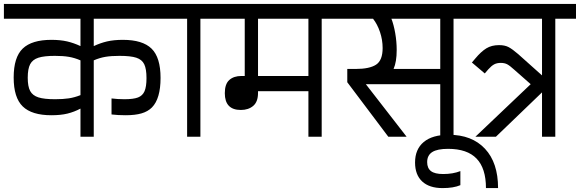

<svg xmlns="http://www.w3.org/2000/svg" viewBox="-30 -700 2969 983"><path d="M450 -604V-464Q484 -480 518.5 -488Q553 -496 599 -496Q700 -496 746 -451Q792 -406 792 -301Q792 -195 748 -150Q727 -129 694.5 -119.5Q662 -110 613 -110Q574 -110 541 -114V-196Q572 -192 607 -192Q653 -192 676.5 -201Q700 -210 710 -233Q720 -256 720 -300Q720 -347 708.5 -371Q697 -395 668 -404.5Q639 -414 582 -414Q539 -414 509.5 -409Q480 -404 450 -391V0H382V-144Q350 -127 315.5 -118.5Q281 -110 233 -110Q133 -110 86.5 -155Q40 -200 40 -303Q40 -407 86.5 -451.5Q133 -496 233 -496Q279 -496 313.5 -488Q348 -480 382 -464V-604H-10V-680H842V-604ZM382 -213V-391Q352 -404 322.5 -409Q293 -414 251 -414Q196 -414 166.5 -404.5Q137 -395 124.5 -371.5Q112 -348 112 -302Q112 -257 124.5 -234Q137 -211 166.5 -201.5Q196 -192 252 -192Q293 -192 322.5 -196.5Q352 -201 382 -213Z M1102 -604H996V0H928V-604H822V-680H1102Z M1723 -604H1617V0H1549V-233H1291V-224Q1291 -179 1266.5 -158Q1242 -137 1203 -137Q1121 -137 1121 -223Q1121 -270 1144 -290.5Q1167 -311 1206 -311H1223V-604H1082V-680H1723ZM1549 -604H1291V-311H1549Z M2398 -604H2292V0H2224V-269H1843L2051 -1V0H1958L1748 -279V-347H1791Q1862 -347 1895.5 -369Q1929 -391 1929 -454Q1929 -496 1915.5 -536Q1902 -576 1880 -604H1703V-680H2398ZM2224 -604H1974Q1986 -573 1993.5 -530Q2001 -487 2001 -444Q2001 -383 1985 -347H2224Z M2268 -10Q2386 -10 2453 61.5Q2520 133 2520 263H2458Q2458 162 2410 112Q2362 62 2264 62Q2209 62 2183 78.5Q2157 95 2157 130Q2157 161 2176.5 176Q2196 191 2239 191Q2289 191 2327 176V248Q2292 263 2236 263Q2168 263 2131.5 229Q2095 195 2095 132Q2095 64 2139.5 27Q2184 -10 2268 -10Z M2919 -604H2813V0H2745V-227L2509 0H2404L2687 -269L2603 -343Q2580 -364 2566.5 -371Q2553 -378 2534 -378Q2514 -378 2500 -370.5Q2486 -363 2470 -345L2452 -324L2386 -380L2403 -400Q2433 -436 2460 -452.5Q2487 -469 2525 -469Q2555 -469 2574.5 -458.5Q2594 -448 2623 -423L2745 -314V-604H2378V-680H2919Z"/></svg>

Font: Rhodium Libre
Style: Regular
Weight: 400
Designer: James Puckett
Foundry: Dunwich Type Founders
Version: Version 1.001; ttfautohint (v1.3)